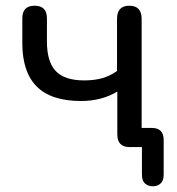

<svg xmlns="http://www.w3.org/2000/svg" viewBox="-20 -514 619 671"><path d="M514 137Q497 137 486.5 127Q476 117 476 97V0H433Q390 0 390 -44V-194Q335 -161 263 -161Q159 -161 108.5 -211.5Q58 -262 58 -363V-450Q58 -494 101 -494Q144 -494 144 -450V-369Q144 -298 175 -265.5Q206 -233 274 -233Q309 -233 336.5 -240.5Q364 -248 389 -266V-448Q389 -494 432 -494Q475 -494 475 -448V-67H510Q552 -67 552 -25V97Q552 117 541.5 127Q531 137 514 137Z"/></svg>

Font: Chiron GoRound TC N
Style: Regular
Weight: 350
Designer: Ryoko NISHIZUKA 西塚涼子 (kana, bopomofo & ideographs); Paul D. Hunt (Latin, Greek & Cyrillic); Sandoll Communications 산돌커뮤니
Foundry: Adobe
Version: Version 1.000;hotconv 1.1.1;makeotfexe 2.6.0